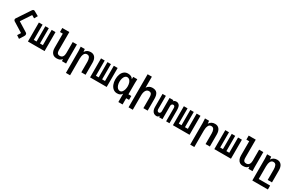

<svg xmlns="http://www.w3.org/2000/svg" viewBox="246 -2701 7308 4817"><g transform="rotate(30 3900.0 -292.0)"><path d="M403 -96 118 -272.5Q105 -281 98.2 -292.5Q91.5 -304 91.5 -317Q91.5 -334 101.5 -348.5L355 -730.5Q372 -756 396.5 -756Q410 -756 426.5 -747L555.5 -674L502 -580.5L419.5 -628L228 -338.5L504 -167Q526.5 -153.5 526.5 -123Q526.5 -99.5 514 -79.5L431 55L344 -3Z M1140 0H658.5V-550H765.5V-108H845.5V-550H945.5V-108H1029V-550H1140Z M1317.5 -196V-608H1235.5V-725H1439.5V-211Q1439.5 -171 1446.2 -144Q1453 -117 1472.5 -101.5Q1492 -86 1528.5 -86Q1584 -86 1611.2 -125.5Q1638.5 -165 1638.5 -227V-550H1760.5V-119Q1760.5 -87.5 1762.5 -43.5Q1763.5 -28.5 1764.5 0H1643.5L1639.5 -59Q1611 -20.5 1576.5 -6.2Q1542 8 1484.5 8Q1433 8 1395.5 -16.2Q1358 -40.5 1337.8 -86.2Q1317.5 -132 1317.5 -196Z M1872 -525.5 1870 -550H1988L1996.5 -470Q2024.5 -515 2064.8 -537Q2105 -559 2160.5 -559Q2241 -559 2284.8 -503Q2328.5 -447 2328.5 -346V0H2204.5V-306Q2204.5 -372 2183.2 -418Q2162 -464 2106.5 -464Q2048 -464 2022.8 -408.5Q1997.5 -353 1997.5 -274V205.5H1877.5V-422Q1877.5 -464 1872 -525.5Z M2940 0H2458.5V-550H2565.5V-108H2645.5V-550H2745.5V-108H2829V-550H2940Z M3240.5 10Q3178.5 10 3131 -27.2Q3083.5 -64.5 3057.5 -129.5Q3031.5 -194.5 3031.5 -275Q3031.5 -358 3055.8 -422.5Q3080 -487 3126.2 -523.5Q3172.5 -560 3236.5 -560Q3349 -560 3387.5 -483L3390.5 -552H3508.5L3508 -537.5Q3504.5 -474.5 3504.5 -439V-113H3588V0H3504.5V181H3382.5V-62Q3358 -22.5 3325.2 -6.2Q3292.5 10 3240.5 10ZM3389.5 -275Q3389.5 -330.5 3374.5 -375.8Q3359.5 -421 3331.8 -447Q3304 -473 3267.5 -473Q3232 -473 3205.5 -445.8Q3179 -418.5 3165.2 -373.2Q3151.5 -328 3151.5 -275Q3151.5 -222.5 3166.2 -177Q3181 -131.5 3209 -104.2Q3237 -77 3275.5 -77Q3313 -77 3338.8 -107.5Q3364.5 -138 3377 -183.8Q3389.5 -229.5 3389.5 -275Z M3670 -790H3793V-473Q3824.5 -517.5 3862.8 -537.2Q3901 -557 3950 -557Q4045.5 -557 4086.2 -502.2Q4127 -447.5 4127 -342V0H4003V-287Q4003 -342 3996 -374.8Q3989 -407.5 3969.2 -424.2Q3949.5 -441 3912 -441Q3854 -441 3823.5 -387.8Q3793 -334.5 3793 -246V168H3670Z M4240.5 -168.5V-550H4337.5V-163.5Q4337.5 -133.5 4352.8 -115.2Q4368 -97 4391.5 -97Q4414.5 -97 4429.2 -115.5Q4444 -134 4444 -164V-550H4555.5V-515.5Q4581 -557 4646 -557Q4687.5 -557 4723.2 -521.5Q4759 -486 4759 -369V0.5H4662V-384Q4662 -412 4649.8 -430.8Q4637.5 -449.5 4610 -449.5Q4585.5 -449.5 4570.5 -429.8Q4555.5 -410 4555.5 -384V0H4457.5V-42Q4444.5 -15 4427 -3Q4409.5 9 4382.5 9Q4340 9 4308 -12Q4276 -33 4258.2 -73Q4240.5 -113 4240.5 -168.5Z M5340 0H4858.5V-550H4965.5V-108H5045.5V-550H5145.5V-108H5229V-550H5340Z M5472 -525.5 5470 -550H5588L5596.5 -470Q5624.5 -515 5664.8 -537Q5705 -559 5760.5 -559Q5841 -559 5884.8 -503Q5928.5 -447 5928.5 -346V0H5804.5V-306Q5804.5 -372 5783.2 -418Q5762 -464 5706.5 -464Q5648 -464 5622.8 -408.5Q5597.5 -353 5597.5 -274V205.5H5477.5V-422Q5477.5 -464 5472 -525.5Z M6540 0H6058.5V-550H6165.5V-108H6245.5V-550H6345.5V-108H6429V-550H6540Z M6717.5 -196V-608H6635.5V-725H6839.5V-211Q6839.5 -171 6846.2 -144Q6853 -117 6872.5 -101.5Q6892 -86 6928.5 -86Q6984 -86 7011.2 -125.5Q7038.5 -165 7038.5 -227V-550H7160.5V-119Q7160.5 -87.5 7162.5 -43.5Q7163.5 -28.5 7164.5 0H7043.5L7039.5 -59Q7011 -20.5 6976.5 -6.2Q6942 8 6884.5 8Q6833 8 6795.5 -16.2Q6758 -40.5 6737.8 -86.2Q6717.5 -132 6717.5 -196Z M7272 -525.5 7270 -550H7388L7396.5 -470Q7424.5 -515 7464.8 -537Q7505 -559 7560.5 -559Q7641 -559 7684.8 -503Q7728.5 -447 7728.5 -346V0H7604.5V-306Q7604.5 -372 7583.2 -418Q7562 -464 7506.5 -464Q7448 -464 7422.8 -408.5Q7397.5 -353 7397.5 -274V92.5H7728.5V205.5H7277.5V-422Q7277.5 -464 7272 -525.5Z"/></g></svg>

Font: JuliaMono
Style: Bold
Weight: 700
Monospace: yes
Designer: cormullion
Foundry: corm
Version: Version 0.055; ttfautohint (v1.8.4)